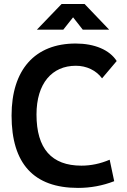

<svg xmlns="http://www.w3.org/2000/svg" viewBox="-20 -918 626 948"><path d="M365.2 9.8C426.8 9.8 486.3 -1 543.9 -23.4L521.5 -129.4C475.6 -109.9 429.7 -100.1 381.8 -100.1C234.9 -100.1 160.2 -184.1 160.2 -352.5C160.2 -506.3 236.8 -593.3 354.5 -593.3C407.2 -593.3 454.6 -570.8 483.9 -531.2L556.2 -616.7C521 -671.9 446.8 -703.1 353.5 -703.1C151.9 -703.1 37.1 -573.2 37.1 -347.7C37.1 -109.4 147 9.8 365.2 9.8ZM162.1 -771.5H292.5L340.8 -832.5L388.7 -771.5H519L397.5 -898.4H284.2Z"/></svg>

Font: Cascadia Code PL SemiBold
Style: Regular
Weight: 600
Monospace: yes
Designer: Aaron Bell
Foundry: Saja Typeworks
Version: Version 2404.023